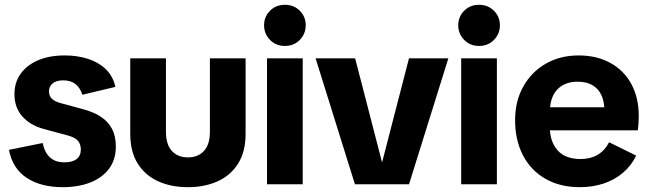

<svg xmlns="http://www.w3.org/2000/svg" viewBox="-20 -764 2692 796"><path d="M239.7 12Q150.7 12 91.8 -25.9Q32.8 -63.7 17 -142.7L156.7 -171.1Q165.6 -130.3 187.9 -110.7Q210.1 -91 246.8 -91Q280 -91 297.5 -104.5Q315.1 -118 315.1 -143.9Q315.1 -164.8 304 -179.1Q292.9 -193.3 262.7 -202L159.5 -229.9Q105.6 -244.5 72.7 -281.2Q39.9 -317.8 39.9 -374.1Q39.9 -422.6 65.7 -458.5Q91.6 -494.4 138.3 -514.3Q185.1 -534.2 247.9 -534.2Q300.7 -534.2 344.6 -520.1Q388.6 -506 418.5 -477.3Q448.4 -448.7 458.4 -403.8L321.6 -371.2Q311 -402.4 291.5 -416.6Q272 -430.9 242.2 -430.9Q213.2 -430.9 198.1 -418.1Q183 -405.3 183 -385.6Q183 -367.1 194.1 -355.7Q205.1 -344.3 227.4 -337.6L321 -312.3Q366.1 -300.6 396.8 -280.8Q427.6 -261.1 443.9 -230.6Q460.3 -200 460.3 -156.9Q460.3 -102.3 432.2 -64.6Q404 -26.9 354.3 -7.4Q304.5 12 239.7 12Z M758.8 12Q689.5 12 635.6 -12.4Q581.6 -36.9 550.8 -86.1Q520 -135.4 520 -209.4V-522.2H668V-217.4Q668 -165.2 692.5 -138.4Q716.9 -111.5 758.8 -111.5Q801.3 -111.5 825.8 -138.4Q850.2 -165.2 850.2 -217.4V-522.2H998.2V-209.4Q998.2 -135.4 967.4 -86.1Q936.6 -36.9 882.4 -12.4Q828.3 12 758.8 12Z M1087 0V-522.2H1235V0ZM1161.1 -573.5Q1123.8 -573.5 1099.3 -598.7Q1074.8 -624 1074.8 -659.3Q1074.8 -694.6 1099.3 -719.3Q1123.8 -744.1 1161.1 -744.1Q1198.5 -744.1 1223 -719.3Q1247.5 -694.6 1247.5 -659.3Q1247.5 -624 1223 -598.7Q1198.5 -573.5 1161.1 -573.5Z M1451.5 0 1288.4 -522.2H1452.3L1564 -90.6L1675.6 -522.2H1838.8L1675.7 0Z M1892 0V-522.2H2040V0ZM1966.1 -573.5Q1928.8 -573.5 1904.3 -598.7Q1879.8 -624 1879.8 -659.3Q1879.8 -694.6 1904.3 -719.3Q1928.8 -744.1 1966.1 -744.1Q2003.5 -744.1 2028 -719.3Q2052.5 -694.6 2052.5 -659.3Q2052.5 -624 2028 -598.7Q2003.5 -573.5 1966.1 -573.5Z M2383.9 12Q2302.2 12 2241.8 -22.4Q2181.3 -56.9 2148.4 -119.6Q2115.5 -182.2 2115.5 -265.8Q2115.5 -344.8 2149.5 -405.4Q2183.4 -466 2243 -500.1Q2302.6 -534.2 2378.7 -534.2Q2453.8 -534.2 2510 -503.4Q2566.2 -472.7 2597.2 -416.1Q2628.2 -359.6 2628.2 -282.1Q2628.2 -267.8 2627.1 -251.2Q2626 -234.6 2624.3 -223.7H2185.2V-319.2H2530.3L2485.7 -303.4Q2486 -343.1 2472.9 -370.4Q2459.8 -397.8 2434.9 -411.6Q2410 -425.4 2373.8 -425.4Q2340.2 -425.4 2314.2 -411.4Q2288.1 -397.3 2273.8 -369.2Q2259.6 -341.1 2259.6 -299V-236.9Q2259.6 -177.2 2291.5 -141Q2323.4 -104.7 2387.1 -104.7Q2427.9 -104.7 2457.5 -122.1Q2487.2 -139.5 2505.3 -174.3L2617.5 -118.8Q2597.1 -76.7 2562.1 -47.2Q2527.1 -17.7 2481.9 -2.9Q2436.6 12 2383.9 12Z"/></svg>

Font: TikTok Sans Light
Style: Regular
Weight: 300
Version: Version 4.000